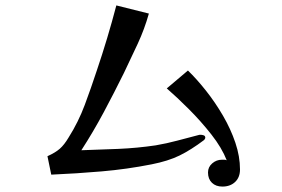

<svg xmlns="http://www.w3.org/2000/svg" viewBox="-20 -714 1040 708"><path d="M737 -206Q737 -204 735.5 -202Q734 -200 733 -198Q684 -161 642 -140.5Q600 -120 539 -108Q448 -90 355 -82Q262 -74 169 -70L155 -138Q184 -151 200.5 -165.5Q217 -180 233 -207Q269 -264 292.5 -327Q316 -390 337 -454Q357 -513 375 -573Q393 -633 409 -694L529 -664Q513 -607 488 -553Q463 -499 437 -445Q401 -372 362.5 -300Q324 -228 280 -160Q348 -162 417 -165Q486 -168 554 -178Q595 -185 634 -195.5Q673 -206 712 -216Q714 -217 720 -217Q725 -217 731 -215Q737 -213 737 -206ZM865 -89Q865 -60 847 -43Q829 -26 800 -26Q776 -26 761.5 -40Q747 -54 747 -78Q747 -98 762.5 -111.5Q778 -125 798 -125Q803 -125 807.5 -125Q812 -125 816 -123Q798 -169 759.5 -218Q721 -267 676.5 -311.5Q632 -356 595 -388L673 -454Q706 -422 740 -379Q774 -336 802.5 -287Q831 -238 848 -187.5Q865 -137 865 -89Z"/></svg>

Font: Kaisei Decol Medium
Style: Regular
Weight: 500
Designer: Font-Kai, 金井和夫
Foundry: KAZUO KANAI
Version: Version 5.003